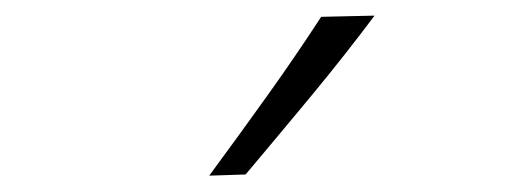

<svg xmlns="http://www.w3.org/2000/svg" viewBox="-20 -820 656 242"><path d="M243.7 -598.6Q280.8 -648.9 316.4 -698.7Q352.1 -748.5 384.8 -798.8L452.1 -800.3Q413.6 -749 372.6 -699.5Q331.5 -649.9 289.6 -600.1Z"/></svg>

Font: Pinar-DS2-FD Light
Style: Regular
Weight: 300
Designer: Amin Abedi
Version: Version 2.000